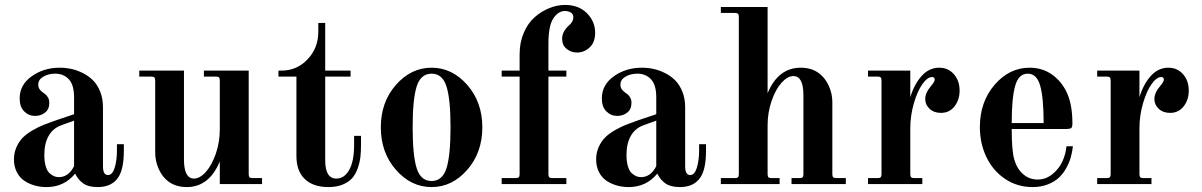

<svg xmlns="http://www.w3.org/2000/svg" viewBox="-20 -740 4833 772"><path d="M277.8 -254.9 225.1 -235.8Q192.4 -223.6 175.3 -193.1Q158.2 -162.6 158.2 -117.2Q158.2 -89.8 164.1 -70.8Q169.9 -51.8 179.7 -43.2Q189.5 -34.7 198.2 -31.2Q207 -27.8 216.8 -27.8Q255.4 -27.8 277.8 -71.8ZM478 -160.2V-134.8Q478 -61 456.1 -27.8Q430.2 12.2 373 12.2Q335.9 12.2 315.2 -2.2Q294.4 -16.6 282.2 -42Q237.8 12.2 167 12.2Q142.6 12.2 120.4 6.1Q98.1 0 78.9 -12.5Q59.6 -24.9 47.9 -47.4Q36.1 -69.8 36.1 -99.1Q36.1 -126 46.4 -148.7Q56.6 -171.4 71.8 -186.8Q86.9 -202.1 111.1 -216.1Q135.3 -230 155.5 -238Q175.8 -246.1 204.1 -255.9L277.8 -280.8V-349.1Q277.8 -398.9 256.6 -421.4Q235.4 -443.8 202.1 -443.8Q174.8 -443.8 154.3 -431.9Q133.8 -419.9 133.8 -399.9Q133.8 -389.6 138.4 -382.3Q143.1 -375 149.7 -370.4Q156.2 -365.7 162.6 -360.6Q168.9 -355.5 173.6 -346.9Q178.2 -338.4 178.2 -326.2Q178.2 -300.3 160.9 -287.1Q143.6 -273.9 121.1 -273.9Q95.7 -273.9 77.4 -292Q59.1 -310.1 59.1 -344.2Q59.1 -398.9 107.4 -433.3Q155.8 -467.8 220.2 -467.8Q243.7 -467.8 266.6 -462.9Q289.6 -458 313 -446.3Q336.4 -434.6 354 -417Q371.6 -399.4 382.8 -371.6Q394 -343.8 394 -309.1V-71.8Q394 -36.1 414.1 -36.1Q432.1 -36.1 441.2 -65.9Q450.2 -95.7 450.2 -134.8V-160.2Z M980 -456.1V-40Q980 -30.8 983.2 -27.3Q986.3 -23.9 995.6 -23.9H1033.7V0H863.8V-90.8Q820.8 12.2 731 12.2Q687.5 12.2 657.7 -9.8Q632.8 -27.8 618.4 -60.1Q604 -92.3 604 -126V-416Q604 -425.3 600.6 -428.7Q597.2 -432.1 587.9 -432.1H540V-456.1H719.7V-99.1Q719.7 -22 759.8 -22Q783.7 -22 807.6 -48.6Q831.5 -75.2 847.7 -121.8Q863.8 -168.5 863.8 -220.2V-416Q863.8 -425.3 860.4 -428.7Q856.9 -432.1 847.7 -432.1H799.8V-456.1Z M1287.6 -647.9V-456.1H1389.6V-432.1H1287.6V-95.2Q1287.6 -22 1332.5 -22Q1364.3 -22 1384 -56.6Q1403.8 -91.3 1403.8 -158.2V-193.8H1431.6V-158.2Q1431.6 -130.4 1429 -107.9Q1426.3 -85.4 1418 -62.3Q1409.7 -39.1 1395.8 -23.4Q1381.8 -7.8 1357.7 2.2Q1333.5 12.2 1300.8 12.2Q1238.8 12.2 1205.3 -20.3Q1171.9 -52.7 1171.9 -111.8V-432.1H1099.6V-456.1H1111.8Q1173.8 -456.1 1216.8 -501.5Q1259.8 -546.9 1259.8 -611.8V-647.9Z M1775.1 -392.8Q1758.8 -443.8 1715.3 -443.8Q1671.9 -443.8 1655.5 -392.8Q1639.2 -341.8 1639.2 -228Q1639.2 -114.3 1655.5 -63.2Q1671.9 -12.2 1715.3 -12.2Q1758.8 -12.2 1775.1 -63.2Q1791.5 -114.3 1791.5 -228Q1791.5 -341.8 1775.1 -392.8ZM1572 -398.7Q1632.8 -467.8 1715.3 -467.8Q1797.9 -467.8 1858.6 -398.7Q1919.4 -329.6 1919.4 -228Q1919.4 -126.5 1858.6 -57.1Q1797.9 12.2 1715.3 12.2Q1632.8 12.2 1572 -57.1Q1511.2 -126.5 1511.2 -228Q1511.2 -329.6 1572 -398.7Z M2257.3 -456.1V-432.1H2185.1V-40Q2185.1 -30.8 2188.5 -27.3Q2191.9 -23.9 2201.2 -23.9H2257.3V0H1997.1V-23.9H2053.2Q2062.5 -23.9 2065.9 -27.3Q2069.3 -30.8 2069.3 -40V-432.1H1997.1V-456.1H2069.3V-522Q2069.3 -569.8 2086.2 -608.6Q2103 -647.5 2130.1 -671.1Q2157.2 -694.8 2189 -707.5Q2220.7 -720.2 2252.4 -720.2Q2306.6 -720.2 2339.8 -687Q2373 -653.8 2373 -607.9Q2373 -569.8 2350.8 -549.3Q2328.6 -528.8 2300.3 -528.8Q2276.4 -528.8 2258.3 -543.5Q2240.2 -558.1 2240.2 -584Q2240.2 -613.3 2268.1 -638.2Q2285.2 -652.8 2285.2 -669.9Q2285.2 -684.1 2274.7 -689.9Q2264.2 -695.8 2251.5 -695.8Q2224.6 -695.8 2204.8 -666Q2185.1 -636.2 2185.1 -564V-456.1Z M2618.7 -254.9 2565.9 -235.8Q2533.2 -223.6 2516.1 -193.1Q2499 -162.6 2499 -117.2Q2499 -89.8 2504.9 -70.8Q2510.7 -51.8 2520.5 -43.2Q2530.3 -34.7 2539.1 -31.2Q2547.9 -27.8 2557.6 -27.8Q2596.2 -27.8 2618.7 -71.8ZM2818.8 -160.2V-134.8Q2818.8 -61 2796.9 -27.8Q2771 12.2 2713.9 12.2Q2676.8 12.2 2656 -2.2Q2635.3 -16.6 2623 -42Q2578.6 12.2 2507.8 12.2Q2483.4 12.2 2461.2 6.1Q2439 0 2419.7 -12.5Q2400.4 -24.9 2388.7 -47.4Q2377 -69.8 2377 -99.1Q2377 -126 2387.2 -148.7Q2397.5 -171.4 2412.6 -186.8Q2427.7 -202.1 2451.9 -216.1Q2476.1 -230 2496.3 -238Q2516.6 -246.1 2544.9 -255.9L2618.7 -280.8V-349.1Q2618.7 -398.9 2597.4 -421.4Q2576.2 -443.8 2543 -443.8Q2515.6 -443.8 2495.1 -431.9Q2474.6 -419.9 2474.6 -399.9Q2474.6 -389.6 2479.2 -382.3Q2483.9 -375 2490.5 -370.4Q2497.1 -365.7 2503.4 -360.6Q2509.8 -355.5 2514.4 -346.9Q2519 -338.4 2519 -326.2Q2519 -300.3 2501.7 -287.1Q2484.4 -273.9 2461.9 -273.9Q2436.5 -273.9 2418.2 -292Q2399.9 -310.1 2399.9 -344.2Q2399.9 -398.9 2448.2 -433.3Q2496.6 -467.8 2561 -467.8Q2584.5 -467.8 2607.4 -462.9Q2630.4 -458 2653.8 -446.3Q2677.2 -434.6 2694.8 -417Q2712.4 -399.4 2723.6 -371.6Q2734.9 -343.8 2734.9 -309.1V-71.8Q2734.9 -36.1 2754.9 -36.1Q2772.9 -36.1 2782 -65.9Q2791 -95.7 2791 -134.8V-160.2Z M2878.4 0V-23.9H2934.6Q2943.8 -23.9 2947.3 -27.3Q2950.7 -30.8 2950.7 -40V-671.9Q2950.7 -681.2 2947.3 -684.6Q2943.8 -688 2934.6 -688H2878.4V-711.9H3066.4V-365.2Q3108.9 -467.8 3199.7 -467.8Q3242.7 -467.8 3272.5 -445.8Q3297.4 -427.7 3312 -395.8Q3326.7 -363.8 3326.7 -330.1V-40Q3326.7 -30.8 3330.1 -27.3Q3333.5 -23.9 3342.8 -23.9H3380.9V0H3162.6V-23.9H3194.8Q3204.1 -23.9 3207.3 -27.3Q3210.4 -30.8 3210.4 -40V-356.9Q3210.4 -434.1 3170.4 -434.1Q3146.5 -434.1 3122.6 -407.5Q3098.6 -380.9 3082.5 -334.2Q3066.4 -287.6 3066.4 -235.8V-40Q3066.4 -30.8 3069.8 -27.3Q3073.2 -23.9 3082.5 -23.9H3114.7V0Z M3470.2 0V-23.9H3508.3Q3517.6 -23.9 3521 -27.3Q3524.4 -30.8 3524.4 -40V-416Q3524.4 -425.3 3521 -428.7Q3517.6 -432.1 3508.3 -432.1H3470.2V-456.1H3640.1V-349.1Q3656.2 -401.9 3686 -434.8Q3715.8 -467.8 3756.3 -467.8Q3792.5 -467.8 3815.4 -441.7Q3838.4 -415.5 3838.4 -376Q3838.4 -338.4 3817.9 -312.3Q3797.4 -286.1 3763.2 -286.1Q3735.4 -286.1 3717.8 -302.5Q3700.2 -318.8 3700.2 -341.8Q3700.2 -367.2 3724.1 -395Q3738.3 -411.1 3738.3 -419.9Q3738.3 -430.2 3727.5 -430.2Q3709 -430.2 3688.7 -401.6Q3668.5 -373 3654.3 -324Q3640.1 -274.9 3640.1 -223.1V-40Q3640.1 -30.8 3643.6 -27.3Q3647 -23.9 3656.2 -23.9H3688.5V0Z M4120.1 -467.8Q4182.6 -467.8 4227.3 -426.3Q4272 -384.8 4285.2 -318.8Q4292 -285.2 4292 -244.1Q4292 -229 4287.1 -225.1Q4282.2 -221.2 4261.2 -221.2H4047.9Q4047.9 -134.8 4058.1 -99.1Q4068.8 -61.5 4093.8 -39.8Q4118.7 -18.1 4151.9 -18.1Q4185.1 -18.1 4211.7 -39.8Q4238.3 -61.5 4251.7 -90.8Q4265.1 -120.1 4268.1 -151.9H4293.9Q4291.5 -129.9 4285.9 -109.1Q4280.3 -88.4 4268.1 -65.7Q4255.9 -43 4238.5 -26.4Q4221.2 -9.8 4193.6 1.2Q4166 12.2 4131.8 12.2Q4070.3 12.2 4021.5 -20.5Q3972.7 -53.2 3946.3 -108.2Q3919.9 -163.1 3919.9 -229Q3919.9 -330.1 3979 -398.9Q4038.1 -467.8 4120.1 -467.8ZM4176.3 -245.1Q4176.3 -345.7 4162.6 -394.8Q4148.9 -443.8 4112.3 -443.8Q4075.7 -443.8 4061.8 -394.8Q4047.9 -345.7 4047.9 -245.1Z M4391.6 0V-23.9H4429.7Q4439 -23.9 4442.4 -27.3Q4445.8 -30.8 4445.8 -40V-416Q4445.8 -425.3 4442.4 -428.7Q4439 -432.1 4429.7 -432.1H4391.6V-456.1H4561.5V-349.1Q4577.6 -401.9 4607.4 -434.8Q4637.2 -467.8 4677.7 -467.8Q4713.9 -467.8 4736.8 -441.7Q4759.8 -415.5 4759.8 -376Q4759.8 -338.4 4739.3 -312.3Q4718.8 -286.1 4684.6 -286.1Q4656.7 -286.1 4639.2 -302.5Q4621.6 -318.8 4621.6 -341.8Q4621.6 -367.2 4645.5 -395Q4659.7 -411.1 4659.7 -419.9Q4659.7 -430.2 4648.9 -430.2Q4630.4 -430.2 4610.1 -401.6Q4589.8 -373 4575.7 -324Q4561.5 -274.9 4561.5 -223.1V-40Q4561.5 -30.8 4564.9 -27.3Q4568.4 -23.9 4577.6 -23.9H4609.9V0Z"/></svg>

Font: Flanker Steampunk
Style: Bold
Weight: 700
Designer: Alexey Kryukov, Leonardo Di Lena
Foundry: Alexey Kryukov, Leonardo Di Lena
Version: 1.210